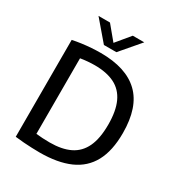

<svg xmlns="http://www.w3.org/2000/svg" viewBox="-218 -1089 1152 1239"><g transform="rotate(30 358.0 -470.0)"><path d="M262.5 6.5Q234 6.5 204.2 5.2Q174.5 4 143.5 1.8Q112.5 -0.5 79 -4.5V-726.5Q110.5 -733 145.2 -737.8Q180 -742.5 215.5 -745Q251 -747.5 285 -747.5Q474 -747.5 570 -655.2Q666 -563 666 -370Q666 -239 621 -155.8Q576 -72.5 486.2 -33Q396.5 6.5 262.5 6.5ZM286.5 -82Q377 -82 437 -111.2Q497 -140.5 527 -204Q557 -267.5 557 -370.5Q557 -472.5 527.5 -536.2Q498 -600 438.8 -629.8Q379.5 -659.5 290.5 -659.5Q266 -659.5 238.8 -657.2Q211.5 -655 185 -650.5V-87.5Q209.5 -85 233.8 -83.5Q258 -82 286.5 -82ZM275.5 -802 151.5 -947H237L332 -832.5H312L407 -947H492.5L368.5 -802Z"/></g></svg>

Font: Encode Sans Condensed Thin Medium
Style: Regular
Weight: 500
Version: Version 3.002